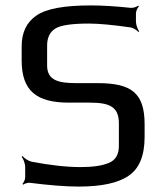

<svg xmlns="http://www.w3.org/2000/svg" viewBox="-20 -679 609 709"><path d="M341 -372H263C198 -372 154 -381 154 -437V-511C154 -540 164 -561 185 -574C205 -586 246 -592 308 -592C346 -592 397 -587 460 -578C472 -577 486 -567 491 -561L494 -563C489 -570 482 -587 482 -598V-630C482 -638 488 -651 493 -655L490 -658C486 -654 471 -649 463 -650C406 -656 357 -659 315 -659C218 -659 151 -647 115 -622C78 -597 60 -559 60 -508V-456C60 -343 115 -300 235 -300H311C381 -300 419 -287 419 -224V-140C419 -109 407 -88 383 -78C358 -67 323 -62 277 -62C225 -62 165 -69 96 -82C84 -85 69 -95 63 -103L60 -100C66 -93 73 -75 73 -62V-23C73 -16 67 -4 63 0L66 3C70 -1 83 -5 90 -4C161 5 222 10 271 10C354 10 416 -3 455 -30C494 -56 514 -104 514 -173V-220C514 -336 465 -372 341 -372Z"/></svg>

Font: Gamestation Storm
Style: Regular
Weight: 400
Designer: Jonas Hecksher
Foundry: Jonas Hecksher, Playtypeª, e-types AS
Version: Version 1.003